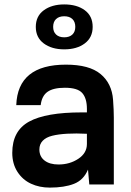

<svg xmlns="http://www.w3.org/2000/svg" viewBox="-20 -830 589 864"><path d="M276.9 -539.1Q381.8 -539.1 432.6 -496.8Q483.4 -454.6 488.8 -380.9Q492.2 -334 492.2 -300.8V0H381.8L376 -66.9Q356 -19.5 312.7 -2.7Q269.5 14.2 204.1 14.2Q157.2 14.2 119.4 -3.4Q81.5 -21 58.3 -57.1Q35.2 -93.3 35.2 -142.1Q35.2 -241.2 110.8 -282.7Q186.5 -324.2 347.2 -324.2H371.1V-339.8Q371.1 -387.2 350.3 -411.1Q329.6 -435.1 272 -435.1Q219.7 -435.1 193.8 -416.7Q168 -398.4 163.1 -356.9H53.2Q59.6 -539.1 276.9 -539.1ZM141.1 -709Q141.1 -757.3 177 -783.7Q212.9 -810.1 269 -810.1Q326.2 -810.1 361.6 -783.9Q397 -757.8 397 -709Q397 -661.1 361.3 -634.5Q325.7 -607.9 269 -607.9Q212.9 -607.9 177 -634.5Q141.1 -661.1 141.1 -709ZM157.2 -157.2Q157.2 -125.5 180.4 -107.7Q203.6 -89.8 243.2 -89.8Q293.9 -89.8 332.5 -115.5Q371.1 -141.1 371.1 -182.1V-228Q322.3 -230.5 282.7 -228.3Q243.2 -226.1 215.3 -219.2Q187.5 -212.4 172.4 -196.8Q157.2 -181.2 157.2 -157.2ZM219.2 -709Q219.2 -687 232.4 -674.6Q245.6 -662.1 269 -662.1Q292.5 -662.1 305.7 -674.6Q318.8 -687 318.8 -709Q318.8 -731.9 305.7 -744.4Q292.5 -756.8 269 -756.8Q245.6 -756.8 232.4 -744.4Q219.2 -731.9 219.2 -709Z"/></svg>

Font: Nacelle SemiBold
Style: Regular
Weight: 600
Designer: Sora Sagano
Foundry: Sora Sagano
Version: Version 1.000;FEAKit 1.0